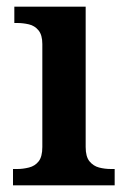

<svg xmlns="http://www.w3.org/2000/svg" viewBox="-20 -556 380 576"><path d="M19 0V-49H32Q49 -49 67 -53.5Q85 -58 96 -72Q107 -86 107 -115V-424Q107 -451 95.5 -465Q84 -479 66.5 -483Q49 -487 32 -487H23V-536H237V-115Q237 -86 248.5 -72Q260 -58 277 -53.5Q294 -49 313 -49H324V0Z"/></svg>

Font: Noto Serif Vithkuqi SemiBold
Style: Regular
Weight: 600
Version: Version 1.005